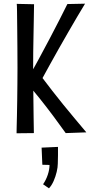

<svg xmlns="http://www.w3.org/2000/svg" viewBox="-20 -724 489 1043"><path d="M337 -1Q305 -46 269.5 -93.5Q234 -141 196.5 -188Q159 -235 122 -279Q155 -337 187 -396.5Q219 -456 249 -512.5Q279 -569 303.5 -617.5Q328 -666 346 -702L442 -704Q423 -673 399.5 -633Q376 -593 350 -548Q324 -503 298.5 -458Q273 -413 250.5 -372Q228 -331 211 -300Q237 -266 265 -229.5Q293 -193 323 -156.5Q353 -120 384.5 -82Q416 -44 449 -5ZM70 0Q70 -6 70.5 -31Q71 -56 72 -93.5Q73 -131 73.5 -176Q74 -221 74.5 -267.5Q75 -314 75 -355Q75 -408 74.5 -466Q74 -524 73.5 -576Q73 -628 72.5 -663Q72 -698 71 -703L165 -701Q165 -697 164.5 -673Q164 -649 163.5 -612Q163 -575 162 -531Q161 -487 160.5 -441.5Q160 -396 160 -356Q160 -318 160.5 -272Q161 -226 161.5 -180Q162 -134 162.5 -95Q163 -56 163.5 -30.5Q164 -5 164 -1ZM246 299 214 277Q230 254 239.5 225.5Q249 197 249 172L210 171L206 78L295 74Q295 97 295 119.5Q295 142 294 165Q294 184 288 209.5Q282 235 271.5 259Q261 283 246 299Z"/></svg>

Font: Truculenta Medium
Style: Regular
Weight: 500
Version: Version 1.002